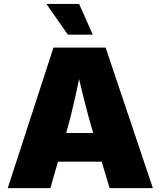

<svg xmlns="http://www.w3.org/2000/svg" viewBox="-20 -974 832 994"><path d="M20 0 256.8 -727.5H526.9L771.5 0H547.4L463.4 -282.2Q436 -374 411.9 -471.9Q387.7 -569.8 366.2 -667.5H412.1Q391.1 -569.8 369.6 -471.9Q348.1 -374 321.8 -282.2L240.7 0ZM195.8 -137.2V-285.6H596.2V-137.2ZM331.5 -794.4 220.2 -953.6H389.6L460.4 -794.4Z"/></svg>

Font: Inter 16pt Black
Style: Regular
Weight: 900
Version: Version 4.001;git-66647c0bb